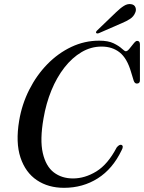

<svg xmlns="http://www.w3.org/2000/svg" viewBox="-20 -911 706 942"><path d="M576.5 -200Q588 -194 576.5 -173.5Q533 -82.5 459.8 -36Q386.5 10.5 294 10.5Q217 10.5 161 -27Q105 -64.5 80.5 -138Q56 -211.5 74 -319Q87.5 -399.5 123.5 -470.8Q159.5 -542 212.2 -596Q265 -650 330 -680.8Q395 -711.5 466.5 -711.5Q511 -711.5 537.5 -698.5Q564 -685.5 577.8 -672.5Q591.5 -659.5 597.5 -659.5Q605 -659.5 615.2 -672.2Q625.5 -685 635.8 -697.8Q646 -710.5 652.5 -710.5Q666 -710.5 666.5 -694.5V-516.5Q666.5 -501.5 652 -501Q641 -500.5 636 -515L623 -557.5Q603.5 -625 567.2 -653.8Q531 -682.5 478.5 -682.5Q426 -682.5 380 -655.2Q334 -628 296.2 -579.8Q258.5 -531.5 232.2 -467.5Q206 -403.5 193.5 -330Q175 -225 190 -160Q205 -95 244 -65.2Q283 -35.5 338 -35.5Q396.5 -35.5 452.8 -70Q509 -104.5 552.5 -187.5Q566 -204 576.5 -200ZM548.5 -850Q570 -871 588 -882.2Q606 -893.5 623.5 -890.5Q639.5 -888 644.5 -875Q649.5 -862 643.5 -849Q636 -830 618.5 -818.5Q601 -807 578 -797.5L465.5 -748.5Q455 -744.5 451.5 -750Q449 -754.5 458 -763Z"/></svg>

Font: Fraunces 72pt S000
Style: Italic
Weight: 400
Italic angle: -16°
Version: Version 1.000; ttfautohint (v1.8.3)